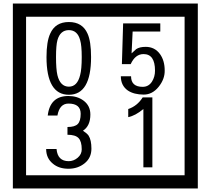

<svg xmlns="http://www.w3.org/2000/svg" viewBox="-20 -980 1195 1090"><path d="M1103 90H53V-960H1103ZM1028 15V-885H128V15ZM497 -656Q497 -442 371 -442Q244 -442 244 -656Q244 -744 265 -789Q294 -855 371 -855Q448 -855 477 -789Q497 -745 497 -656ZM444 -656Q444 -723 435 -752Q420 -809 371 -809Q322 -809 306 -752Q298 -723 298 -656Q298 -587 306 -553Q322 -488 371 -488Q419 -488 435 -554Q444 -587 444 -656ZM915 -580Q916 -531 880.5 -487Q845 -443 796 -443Q741 -443 706 -466Q666 -494 666 -547H724Q724 -487 790 -487Q824 -487 843 -517Q860 -544 860 -579Q860 -673 795 -673Q748 -673 722 -616H672L679 -847H890V-801H733L727 -677Q740 -689 753 -701Q772 -714 807 -714Q859 -714 889 -672Q915 -635 915 -580ZM499 -136Q499 -84 460.5 -53Q422 -22 369 -22Q314 -22 280 -51Q242 -82 242 -134H301Q307 -65 370 -65Q398 -65 421 -84.5Q444 -104 444 -132Q444 -177 426 -196Q408 -215 363 -215V-259Q405 -259 421.5 -276Q438 -293 438 -334Q438 -392 369 -392Q318 -392 306 -324H251Q264 -435 368 -435Q419 -435 454 -409Q493 -380 493 -330Q493 -265 451 -238Q475 -222 483 -210Q499 -185 499 -136ZM845 -30H794V-361Q748 -323 708 -315V-361Q759 -378 790 -427H845Z"/></svg>

Font: Unicode BMP Fallback SIL
Style: Regular
Weight: 400
Foundry: NRSI, SIL International
Version: Version 5.1 Based on Unicode 5.1